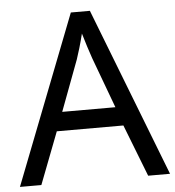

<svg xmlns="http://www.w3.org/2000/svg" viewBox="-52 -765 742 813"><g transform="rotate(-5 319.5 -358.5)"><path d="M545 0H638L360 -717H279L0 0H91L176 -221H459ZM352 -517 432 -301H206L287 -517C295 -540 308 -583 318 -624C325 -599 346 -533 352 -517Z"/></g></svg>

Font: Noto Sans EgyptHiero
Style: Regular
Weight: 400
Designer: Monotype Design Team
Foundry: Monotype Imaging Inc.
Version: Version 2.002